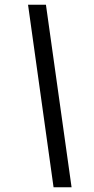

<svg xmlns="http://www.w3.org/2000/svg" viewBox="-20 -731 398 812"><path d="M206.5 61 98.6 -710.9H174.3L282.7 61Z"/></svg>

Font: Roboto Condensed
Style: Italic
Weight: 400
Italic angle: -12°
Designer: Christian Robertson
Foundry: Google
Version: Version 3.0